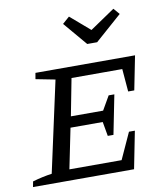

<svg xmlns="http://www.w3.org/2000/svg" viewBox="-84 -827 786 898"><g transform="rotate(-10 309.0 -378.0)"><path d="M0 0 5 -26Q29 -33 52 -38Q75 -43 97 -46L191 -477L99 -495L104 -524H577L545 -363H516L507 -471H266L232 -295H385L423 -361H450L413 -175H386L374 -243H221L182 -52H430L487 -177H515L480 0ZM366 -615 271 -727 304 -756 397 -676 515 -756 540 -727 413 -615Z"/></g></svg>

Font: Piazzolla SC
Style: Italic
Weight: 400
Italic angle: -11.3°
Designer: Juan Pablo del Peral
Foundry: Huerta Tipografica
Version: Version 1.330